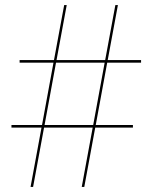

<svg xmlns="http://www.w3.org/2000/svg" viewBox="-20 -734 599 754"><path d="M100 0H110L153 -233H344L301 0H311L354 -233H502V-243H356L401 -488H534V-498H403L443 -714H433L393 -498H202L242 -714H232L192 -498H57V-488H190L145 -243H25V-233H143ZM155 -243 200 -488H391L346 -243Z"/></svg>

Font: Noto Serif Display
Style: Bold
Weight: 700
Designer: Monotype Design Team
Foundry: Monotype Imaging Inc.
Version: Version 2.009